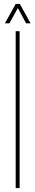

<svg xmlns="http://www.w3.org/2000/svg" viewBox="-20 -959 180 979"><path d="M60 0V-800H80V0ZM5 -840 60 -939H81L136 -840H113L71 -918L28 -840Z"/></svg>

Font: Big Shoulders Thin
Style: Regular
Weight: 100
Designer: Patric King
Foundry: XO Type Co
Version: Version 2.002